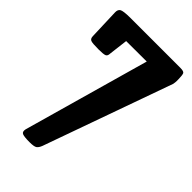

<svg xmlns="http://www.w3.org/2000/svg" viewBox="-246 -910 995 995"><g transform="rotate(45 251.0 -412.5)"><path d="M176.8 0Q138.2 0 124.5 -5.6Q110.8 -11.2 115.7 -33.2L311 -725.1L160.6 -724.6L147.9 -620.6Q147.5 -602.5 137 -597.7Q126.5 -592.8 88.9 -592.8Q44.4 -592.8 32.7 -597.7Q21 -602.5 20.5 -620.6L14.6 -789.6Q14.2 -809.6 26.6 -817.1Q39.1 -824.7 88.9 -825.2H457Q482.9 -825.2 487.3 -815.9Q491.7 -806.6 492.2 -777.3Q492.7 -762.2 491.7 -753.2Q490.7 -744.1 489.7 -740.2L237.8 -33.2Q230.5 -14.6 220.2 -7.3Q210 0 176.8 0Z"/></g></svg>

Font: Denk One
Style: Regular
Weight: 400
Designer: Irina Smirnova, Eben Sorkin
Foundry: Sorkin Type Co.f
Version: Version 1.004; ttfautohint (v1.8.4.7-5d5b);gftools[0.9.23]